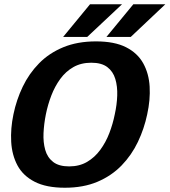

<svg xmlns="http://www.w3.org/2000/svg" viewBox="-20 -870 795 900"><path d="M284 10Q197 10 142.5 -18Q88 -46 62 -94.5Q36 -143 32.5 -205Q29 -267 43 -334Q57 -402 86.5 -463.5Q116 -525 163 -573Q210 -621 276.5 -648.5Q343 -676 430 -676Q517 -676 571 -648.5Q625 -621 651.5 -573Q678 -525 681.5 -463.5Q685 -402 670 -334Q656 -267 626.5 -205Q597 -143 550 -94.5Q503 -46 437 -18Q371 10 284 10ZM304 -90Q352 -90 388 -111Q424 -132 450 -167.5Q476 -203 492.5 -246Q509 -289 518 -334Q528 -379 529.5 -422Q531 -465 520.5 -500Q510 -535 483 -555.5Q456 -576 408 -576Q360 -576 324 -555.5Q288 -535 262.5 -500Q237 -465 220.5 -422Q204 -379 195 -334Q186 -289 184 -246Q182 -203 192 -167.5Q202 -132 229 -111Q256 -90 304 -90ZM552 -850 389 -697H276L402 -850ZM755 -850 593 -697H479L605 -850Z"/></svg>

Font: Epunda Sans
Style: Bold Italic
Weight: 700
Italic angle: -12.0243°
Designer: Simon Atzbach
Foundry: typofactur
Version: Version 2.204; ttfautohint (v1.8.4.7-5d5b)